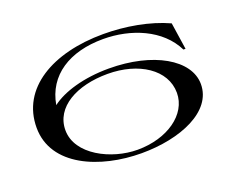

<svg xmlns="http://www.w3.org/2000/svg" viewBox="-117 -910 1352 1120"><g transform="rotate(-20 559.5 -350.0)"><path d="M1049 -246C1049 -398 849 -515 574 -515C419 -515 288 -476 214 -419C244 -594 393 -688 602 -688C773 -688 949 -618 1022 -470H1035L1010 -637C894 -690 749 -715 613 -715C297 -715 61 -578 61 -334C61 -95 331 15 587 15C829 15 1049 -76 1049 -246ZM214 -263C214 -406 365 -488 557 -488C749 -488 900 -391 900 -246C900 -112 757 -12 572 -12C410 -12 214 -110 214 -263Z"/></g></svg>

Font: Sprat Extended Medium
Style: Regular
Weight: 500
Width: 9
Designer: Ethan Nakache
Foundry: Collletttivo
Version: Version 2.000;Glyphs 3.2 (3217)